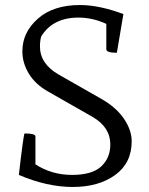

<svg xmlns="http://www.w3.org/2000/svg" viewBox="-20 -732 594 764"><path d="M504 -170Q504 -83 438 -35.5Q372 12 269.5 12Q167 12 55 -36Q74 -201 78 -201Q121 -201 121 -189V-78Q186 -36 266.5 -36Q347 -36 383 -70Q419 -104 419 -157Q419 -226 348 -267L171 -368Q121 -396 95 -438.5Q69 -481 69 -528Q69 -603 130.5 -657.5Q192 -712 298 -712Q375 -712 471 -676L445 -522Q403 -522 403 -536V-637Q349 -662 292 -662Q190 -662 144 -587Q139 -570 139 -547Q139 -478 214 -435L386 -337Q443 -304 473.5 -259Q504 -214 504 -170Z"/></svg>

Font: Mate
Style: Regular
Weight: 400
Designer: Eduardo Rodriguez Tunni
Foundry: Eduardo Rodriguez Tunni
Version: Version 1.002